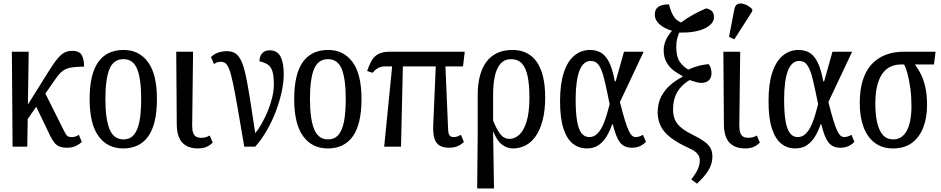

<svg xmlns="http://www.w3.org/2000/svg" viewBox="-20 -828 5315 1084"><path d="M110 -118 114 -200 252 -421Q272 -453 288.5 -476Q305 -499 320 -513.5Q335 -528 351.5 -534.5Q368 -541 387 -541Q429 -541 442 -516Q455 -491 455 -452Q418 -451 394 -448.5Q370 -446 353.5 -439Q337 -432 323.5 -419Q310 -406 294 -383ZM51 0 47 -536H142L134 0ZM359 6Q331 6 314 -1.5Q297 -9 286 -24Q275 -39 264 -60L165 -266L223 -326L344 -84Q351 -70 357 -63.5Q363 -57 370 -55.5Q377 -54 386 -54Q397 -54 407 -57.5Q417 -61 425 -67L442 -27Q429 -14 408.5 -4Q388 6 359 6Z M675 10Q587 10 536.5 -59Q486 -128 486 -269Q486 -409 534.5 -477.5Q583 -546 678 -546Q765 -546 815.5 -477.5Q866 -409 866 -269Q866 -128 817.5 -59Q769 10 675 10ZM677 -41Q714 -41 736 -67Q758 -93 767.5 -143.5Q777 -194 777 -269Q777 -382 754.5 -438Q732 -494 677 -494Q621 -494 598 -438Q575 -382 575 -269Q575 -157 598.5 -99Q622 -41 677 -41Z M1097 10Q1041 10 1010 -22Q979 -54 978 -125L975 -536H1070L1065 -119Q1065 -92 1071 -77Q1077 -62 1088 -56Q1099 -50 1114 -50Q1130 -50 1141 -53Q1152 -56 1164 -63L1181 -23Q1164 -6 1144.5 2Q1125 10 1097 10Z M1359 0Q1337 -130 1322 -216.5Q1307 -303 1296 -355.5Q1285 -408 1275 -434.5Q1265 -461 1254 -470Q1243 -479 1227 -479Q1217 -479 1207.5 -476.5Q1198 -474 1188 -466L1171 -506Q1189 -523 1211.5 -531Q1234 -539 1262 -539Q1290 -539 1309 -526.5Q1328 -514 1342 -484.5Q1356 -455 1367.5 -402Q1379 -349 1391.5 -269Q1404 -189 1421 -76Q1438 -96 1456.5 -128.5Q1475 -161 1491 -199Q1507 -237 1516.5 -276.5Q1526 -316 1526 -350Q1526 -400 1518 -425.5Q1510 -451 1492.5 -463Q1475 -475 1445 -482Q1445 -511 1460.5 -527.5Q1476 -544 1502 -544Q1545 -544 1563.5 -509Q1582 -474 1582 -409Q1582 -363 1570 -308Q1558 -253 1536.5 -197Q1515 -141 1485.5 -90Q1456 -39 1421 0Z M1830 10Q1742 10 1691.5 -59Q1641 -128 1641 -269Q1641 -409 1689.5 -477.5Q1738 -546 1833 -546Q1920 -546 1970.5 -477.5Q2021 -409 2021 -269Q2021 -128 1972.5 -59Q1924 10 1830 10ZM1832 -41Q1869 -41 1891 -67Q1913 -93 1922.5 -143.5Q1932 -194 1932 -269Q1932 -382 1909.5 -438Q1887 -494 1832 -494Q1776 -494 1753 -438Q1730 -382 1730 -269Q1730 -157 1753.5 -99Q1777 -41 1832 -41Z M2084 -417 2053 -427Q2062 -454 2072 -474.5Q2082 -495 2096 -508.5Q2110 -522 2130.5 -529Q2151 -536 2181 -536H2604L2594 -453H2150Q2139 -453 2127.5 -449.5Q2116 -446 2105 -438Q2094 -430 2084 -417ZM2149 0 2196 -473H2255L2244 0ZM2515 6Q2482 6 2461.5 -6.5Q2441 -19 2432.5 -47Q2424 -75 2426 -122L2441 -473H2494L2510 -96Q2511 -74 2518 -64Q2525 -54 2541 -54Q2552 -54 2562 -57.5Q2572 -61 2582 -67L2599 -27Q2581 -9 2561 -1.5Q2541 6 2515 6Z M2674 236 2677 -66V-291Q2677 -352 2689.5 -399.5Q2702 -447 2726.5 -479.5Q2751 -512 2788 -529Q2825 -546 2873 -546Q2963 -546 3010.5 -478.5Q3058 -411 3058 -278Q3058 -205 3044 -150.5Q3030 -96 3005.5 -60.5Q2981 -25 2948 -7.5Q2915 10 2876 10Q2842 10 2814 -11.5Q2786 -33 2766 -84H2764L2769 236ZM2857 -44Q2886 -44 2911.5 -67Q2937 -90 2953 -141.5Q2969 -193 2969 -278Q2969 -349 2959 -397Q2949 -445 2926.5 -469.5Q2904 -494 2866 -494Q2829 -494 2806.5 -469Q2784 -444 2774 -399Q2764 -354 2764 -293V-148Q2783 -99 2804 -71.5Q2825 -44 2857 -44Z M3293 10Q3248 10 3214 -17Q3180 -44 3161 -102.5Q3142 -161 3142 -257Q3142 -354 3163 -418Q3184 -482 3222.5 -514Q3261 -546 3311 -546Q3345 -546 3371.5 -531.5Q3398 -517 3418 -478.5Q3438 -440 3451 -369H3456L3503 -536H3614L3480 -252Q3496 -188 3508 -149Q3520 -110 3530 -89.5Q3540 -69 3549.5 -61.5Q3559 -54 3569 -54Q3577 -54 3588 -57Q3599 -60 3610 -67L3627 -27Q3611 -11 3592 -2.5Q3573 6 3547 6Q3525 6 3508.5 -1.5Q3492 -9 3480 -24.5Q3468 -40 3458.5 -65Q3449 -90 3440 -126H3436Q3424 -90 3405.5 -59Q3387 -28 3360 -9Q3333 10 3293 10ZM3307 -54Q3334 -54 3353.5 -74.5Q3373 -95 3386 -125.5Q3399 -156 3407.5 -187Q3416 -218 3422 -240Q3405 -325 3392 -379Q3379 -433 3362 -458.5Q3345 -484 3315 -484Q3294 -484 3278 -470Q3262 -456 3251.5 -429Q3241 -402 3235.5 -361Q3230 -320 3230 -266Q3230 -195 3237.5 -148Q3245 -101 3262 -77.5Q3279 -54 3307 -54Z M3915 209 3883 185Q3912 147 3921.5 123Q3931 99 3931 79Q3931 61 3923.5 48.5Q3916 36 3902 26Q3888 16 3867 7Q3804 -22 3766 -51.5Q3728 -81 3711 -115Q3694 -149 3693 -190Q3693 -244 3713 -282.5Q3733 -321 3765 -348.5Q3797 -376 3833 -394V-399Q3813 -409 3788 -426.5Q3763 -444 3745 -473Q3727 -502 3727 -545Q3727 -571 3738 -598.5Q3749 -626 3774 -654Q3750 -661 3728 -673.5Q3706 -686 3691.5 -704Q3677 -722 3677 -745Q3677 -771 3690 -783.5Q3703 -796 3722 -800Q3741 -804 3757 -803Q3763 -779 3771.5 -758.5Q3780 -738 3793 -723.5Q3806 -709 3825 -701Q3852 -721 3887 -741.5Q3922 -762 3967 -781Q3984 -777 3993.5 -770Q4003 -763 4007 -753.5Q4011 -744 4011 -731Q4011 -711 3996.5 -694.5Q3982 -678 3955.5 -666Q3929 -654 3893 -648.5Q3857 -643 3815 -644Q3808 -628 3803 -608.5Q3798 -589 3798 -564Q3798 -509 3817 -480.5Q3836 -452 3866 -435Q3904 -452 3936 -459Q3968 -466 3982 -465Q3991 -453 3994 -439.5Q3997 -426 3997 -415Q3997 -387 3980.5 -373Q3964 -359 3934 -360Q3929 -360 3919 -362.5Q3909 -365 3897 -368.5Q3885 -372 3873 -376Q3845 -359 3824 -336Q3803 -313 3791.5 -282Q3780 -251 3780 -209Q3780 -181 3788.5 -157.5Q3797 -134 3820 -112.5Q3843 -91 3887 -69Q3930 -48 3955 -30Q3980 -12 3991 7.5Q4002 27 4002 56Q4002 81 3993.5 104.5Q3985 128 3966 153.5Q3947 179 3915 209Z M4186 10Q4130 10 4099 -22Q4068 -54 4067 -125L4064 -536H4159L4154 -119Q4154 -92 4160 -77Q4166 -62 4177 -56Q4188 -50 4203 -50Q4219 -50 4230 -53Q4241 -56 4253 -63L4270 -23Q4253 -6 4233.5 2Q4214 10 4186 10ZM4126 -606 4096 -620 4126 -776Q4130 -796 4141.5 -803Q4153 -810 4168 -808Q4183 -806 4199 -797.5Q4215 -789 4227 -776V-764Z M4470 10Q4425 10 4391 -17Q4357 -44 4338 -102.5Q4319 -161 4319 -257Q4319 -354 4340 -418Q4361 -482 4399.5 -514Q4438 -546 4488 -546Q4522 -546 4548.5 -531.5Q4575 -517 4595 -478.5Q4615 -440 4628 -369H4633L4680 -536H4791L4657 -252Q4673 -188 4685 -149Q4697 -110 4707 -89.5Q4717 -69 4726.5 -61.5Q4736 -54 4746 -54Q4754 -54 4765 -57Q4776 -60 4787 -67L4804 -27Q4788 -11 4769 -2.5Q4750 6 4724 6Q4702 6 4685.5 -1.5Q4669 -9 4657 -24.5Q4645 -40 4635.5 -65Q4626 -90 4617 -126H4613Q4601 -90 4582.5 -59Q4564 -28 4537 -9Q4510 10 4470 10ZM4484 -54Q4511 -54 4530.5 -74.5Q4550 -95 4563 -125.5Q4576 -156 4584.5 -187Q4593 -218 4599 -240Q4582 -325 4569 -379Q4556 -433 4539 -458.5Q4522 -484 4492 -484Q4471 -484 4455 -470Q4439 -456 4428.5 -429Q4418 -402 4412.5 -361Q4407 -320 4407 -266Q4407 -195 4414.5 -148Q4422 -101 4439 -77.5Q4456 -54 4484 -54Z M5021 10Q4961 10 4919 -21.5Q4877 -53 4855.5 -110.5Q4834 -168 4834 -246Q4834 -320 4851 -374.5Q4868 -429 4900.5 -464.5Q4933 -500 4979 -518Q5025 -536 5082 -536H5262L5253 -464H5145Q5166 -437 5181.5 -404Q5197 -371 5205.5 -329.5Q5214 -288 5214 -235Q5214 -165 5193 -109.5Q5172 -54 5129.5 -22Q5087 10 5021 10ZM5023 -41Q5073 -41 5099.5 -90Q5126 -139 5126 -230Q5126 -283 5119.5 -330Q5113 -377 5103.5 -412.5Q5094 -448 5084 -464H5066Q5037 -464 5011 -453Q4985 -442 4965 -416.5Q4945 -391 4933.5 -348Q4922 -305 4922 -242Q4922 -181 4932.5 -135.5Q4943 -90 4965 -65.5Q4987 -41 5023 -41Z"/></svg>

Font: Noto Serif ExtraCondensed
Style: Regular
Weight: 400
Width: 2
Designer: Monotype Design Team
Foundry: Monotype Imaging Inc.
Version: Version 2.013